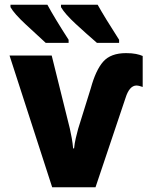

<svg xmlns="http://www.w3.org/2000/svg" viewBox="-20 -786 640 806"><path d="M199 0H381L507 -375Q523 -426 552 -427Q563 -427 579 -421V-551Q568 -556 551 -559.5Q534 -563 509 -563Q445 -563 413.5 -527.5Q382 -492 361 -415L308 -245Q303 -227 298 -205.5Q293 -184 291 -163H287Q285 -186 281 -207.5Q277 -229 273 -247L197 -553H20ZM387 -606H480V-619Q419 -714 390 -766H236V-756Q253 -727 298 -685.5Q343 -644 387 -606ZM172 -606H268V-619Q210 -709 179 -766H24V-756Q40 -728 87.5 -684Q135 -640 172 -606Z"/></svg>

Font: Noto Sans Mono Extra
Style: Regular
Weight: 800
Designer: Monotype Design Team
Foundry: Monotype Imaging Inc.
Version: Version 1.900